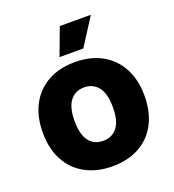

<svg xmlns="http://www.w3.org/2000/svg" viewBox="-137 -853 879 970"><g transform="rotate(-20 302.5 -368.5)"><path d="M29 -270Q29 -354 61.5 -417Q94 -480 155.5 -515Q217 -550 303 -550Q385 -550 446.5 -516.5Q508 -483 542 -420Q576 -357 576 -270Q576 -186 544 -123Q512 -60 450.5 -25Q389 10 303 10Q221 10 159 -23.5Q97 -57 63 -120Q29 -183 29 -270ZM406 -270Q406 -343 378.5 -378.5Q351 -414 303 -414Q255 -414 227.5 -378.5Q200 -343 200 -270Q200 -198 227 -162.5Q254 -127 303 -127Q351 -127 378.5 -162Q406 -197 406 -270ZM294 -747H461L367 -600H239Z"/></g></svg>

Font: Mona Sans ExtraBold
Style: Regular
Weight: 800
Designer: Deni Anggara
Foundry: GitHub
Version: Version 2.000